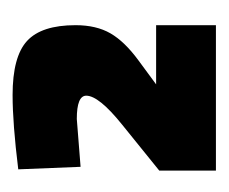

<svg xmlns="http://www.w3.org/2000/svg" viewBox="-49 -792 363 305"><g transform="rotate(-90 132.5 -639.5)"><path d="M245 -478H14V-568L87 -627Q133 -664 133 -684Q133 -699 96 -699L20 -693L16 -792Q89 -801 134 -801Q195 -801 220 -778Q245 -755 245 -701Q245 -668 232 -645.5Q219 -623 189 -601L151 -573H245Z"/></g></svg>

Font: TypoPRO Titillium Text
Style: 999 wt
Weight: 900
Designer: Accademia di Belle Arti di Urbino and others
Foundry: Accademia di Belle Arti di Urbino and others.
Version: Version 25.000